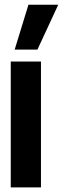

<svg xmlns="http://www.w3.org/2000/svg" viewBox="-20 -810 272 830"><path d="M26.5 0V-544H157.1V0ZM43.4 -595.6 103 -789.6H231.8L141.8 -595.6Z"/></svg>

Font: Georama ExtraCondensed Thin
Style: Regular
Weight: 100
Width: 2
Designer: Jean-Baptiste Levee
Foundry: Production Type
Version: Version 1.001